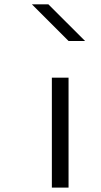

<svg xmlns="http://www.w3.org/2000/svg" viewBox="-20 -853 458 873"><path d="M215.8 0V-500H291.7V0ZM200 -833.3 366.7 -666.7H291.7L125 -833.3Z"/></svg>

Font: 0xA000
Style: Regular
Weight: 400
Version: Version 0.1